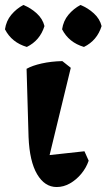

<svg xmlns="http://www.w3.org/2000/svg" viewBox="-61 -739 429 773"><path d="M167 14Q119 14 88.5 -37.5Q58 -89 54 -187L46 -462Q69 -475 107 -483.5Q145 -492 190 -493L224 -466L131 -83L96 -110L279 -130L296 -92Q286 -63 266 -39Q246 -15 220.5 -0.5Q195 14 167 14ZM277 -550Q216 -568 189 -621Q194 -655 214.5 -679.5Q235 -704 263 -719Q293 -707 317 -685Q341 -663 348 -634Q330 -576 277 -550ZM47 -550Q-14 -568 -41 -621Q-36 -655 -15.5 -679.5Q5 -704 33 -719Q63 -707 87 -685Q111 -663 118 -634Q100 -576 47 -550Z"/></svg>

Font: Eczar SemiBold
Style: Regular
Weight: 600
Designer: Vaibhav Singh
Foundry: Rosetta Type Foundry
Version: Version 2.000